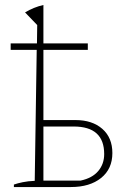

<svg xmlns="http://www.w3.org/2000/svg" viewBox="-20 -754 494 774"><path d="M120 -25 128 -553H23V-579H129L130 -653L81 -704Q116 -725 155 -734V-579H334V-553H155V-270H284Q352 -270 392.5 -234.5Q433 -199 433 -137Q433 -73 387.5 -36.5Q342 0 266 0H36V-10Q50 -15 71.5 -19.5Q93 -24 120 -25ZM155 -26H305Q352 -36 376 -64.5Q400 -93 400 -133Q400 -244 277 -244H155Z"/></svg>

Font: Piazzolla Thin
Style: Regular
Weight: 100
Designer: Juan Pablo del Peral
Foundry: Huerta Tipografica
Version: Version 1.330